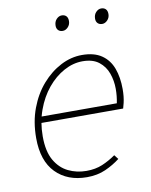

<svg xmlns="http://www.w3.org/2000/svg" viewBox="-78 -725 625 795"><g transform="rotate(-10 234.0 -327.0)"><path d="M224 12Q142 12 93 -38Q44 -88 44 -184Q44 -252 65 -308Q86 -364 121.5 -404.5Q157 -445 200.5 -467.5Q244 -490 290 -490Q341 -490 372.5 -468.5Q404 -447 418 -409Q432 -371 432 -322Q432 -306 430.5 -291.5Q429 -277 426 -264.5Q423 -252 420 -242H68L74 -268H398Q401 -283 402.5 -297.5Q404 -312 404 -328Q404 -362 393 -393Q382 -424 356.5 -444Q331 -464 288 -464Q248 -464 209.5 -443Q171 -422 140 -384.5Q109 -347 90.5 -296Q72 -245 72 -186Q72 -123 93.5 -85.5Q115 -48 150 -31Q185 -14 226 -14Q264 -14 293.5 -26.5Q323 -39 350 -58L364 -40Q337 -19 302.5 -3.5Q268 12 224 12ZM230 -602Q218 -602 211 -609Q204 -616 204 -628Q204 -645 214 -655.5Q224 -666 236 -666Q248 -666 255 -659Q262 -652 262 -638Q262 -623 252 -612.5Q242 -602 230 -602ZM396 -602Q384 -602 377 -609Q370 -616 370 -628Q370 -645 380 -655.5Q390 -666 402 -666Q414 -666 421 -659Q428 -652 428 -638Q428 -623 418 -612.5Q408 -602 396 -602Z"/></g></svg>

Font: Source Sans 3
Style: Italic
Weight: 200
Italic angle: -11°
Designer: Paul D. Hunt
Foundry: Adobe
Version: Version 3.046;hotconv 1.0.118;makeotfexe 2.5.65603